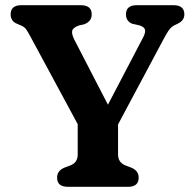

<svg xmlns="http://www.w3.org/2000/svg" viewBox="-20 -720 751 740"><path d="M514.5 -35.5Q514.5 0 473.5 0H241.5Q200 0 200 -35.5Q200 -61.5 227.5 -73.5L247.5 -81Q265.5 -87.5 272.5 -98.5Q279.5 -109.5 279.5 -124V-241.5L97 -579.5Q87 -598 80.8 -607Q74.5 -616 60.5 -622L46.5 -628Q32.5 -633.5 26.8 -643.2Q21 -653 21 -664.5Q21 -700 62.5 -700H291Q333.5 -700 333.5 -664.5Q333.5 -636.5 303 -626L284.5 -622Q261 -613.5 258.2 -601.2Q255.5 -589 266.5 -567L396 -316.5L531 -574.5Q541.5 -594.5 539 -605.2Q536.5 -616 517 -622.5L489.5 -628.5Q479 -632.5 472.2 -641.5Q465.5 -650.5 465.5 -664.5Q465.5 -700 507 -700H649Q690.5 -700 690.5 -664.5Q690.5 -641 665.5 -629L658.5 -625.5Q650 -622 643.8 -617.5Q637.5 -613 629.5 -601.8Q621.5 -590.5 609 -566.5L435 -240.5V-124Q435 -92.5 467 -81L487 -73.5Q514.5 -61.5 514.5 -35.5Z"/></svg>

Font: Fraunces 9pt SuperSoft SemiBold
Style: Regular
Weight: 600
Version: Version 1.000;[0bf87f6ff]